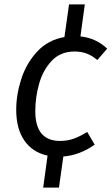

<svg xmlns="http://www.w3.org/2000/svg" viewBox="-20 -703 511 876"><path d="M141 -196Q141 -60 254 -60Q287 -60 315.5 -70Q344 -80 378 -101L412 -43Q344 5 269 11L249 153H177L197 7Q128 -8 91 -62Q54 -116 54 -202Q54 -271 77 -342.5Q100 -414 149.5 -467.5Q199 -521 274 -534L295 -683H367L347 -537Q419 -529 469 -481L424 -429Q401 -449 376 -458.5Q351 -468 320 -468Q256 -468 216 -425.5Q176 -383 158.5 -321Q141 -259 141 -196Z"/></svg>

Font: FiraGO Book
Style: Italic
Weight: 350
Italic angle: -8°
Designer: bBox Type GmbH
Foundry: bBox Type GmbH
Version: Version 1.001